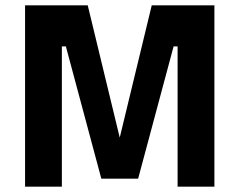

<svg xmlns="http://www.w3.org/2000/svg" viewBox="-20 -700 898 720"><path d="M74 0V-680H309L429 -184L549 -680H784V0H646V-526H631L498 -30H360L227 -526H212V0Z"/></svg>

Font: Titillium Web[RUS by Daymarius]
Style: Bold
Weight: 700
Designer: Cyrillization by Daymarius
Foundry: Cyrillization by Daymarius
Version: Version 1.002 September 11, 2018